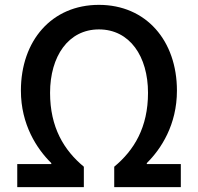

<svg xmlns="http://www.w3.org/2000/svg" viewBox="-20 -770 815 790"><path d="M51 0H325V-84C243 -152 186 -246 186 -388C186 -538 261 -649 387 -649C514 -649 589 -538 589 -388C589 -246 532 -152 450 -84V0H724V-95H584V-99C643 -157 708 -257 708 -397C708 -603 581 -750 387 -750C193 -750 66 -603 66 -397C66 -257 132 -157 191 -99V-95H51Z"/></svg>

Font: Genne Gothic Medium
Style: Regular
Weight: 500
Designer: Ryoko NISHIZUKA (kana & ideographs); Paul D. Hunt (Latin, Greek & Cyrillic); Wenlong ZHANG (bopomofo); Sandoll Communica
Foundry: Adobe Systems Incorporated
Version: Version 1.004;PS 1.004;hotconv 16.6.51;makeotf.lib2.5.65220